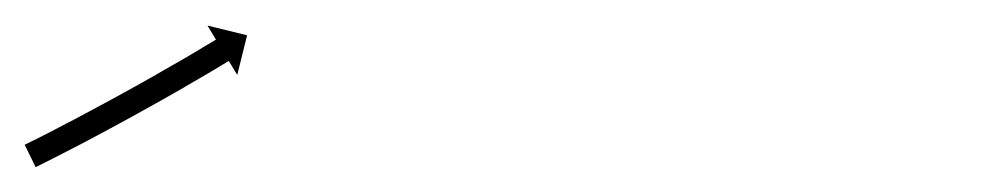

<svg xmlns="http://www.w3.org/2000/svg" viewBox="-27 -123 787 154"><path d="M-5.5 -7.7C-6.1 -7.4 -6.7 -7.1 -7.2 -6.9L1.6 11.1C2.2 10.8 2.7 10.5 3.3 10.2L3.3 10.2L3.3 10.2C5 9.4 6.7 8.6 8.3 7.7L8.3 7.7L8.4 7.7C10.9 6.4 13.5 5.1 16.1 3.8L16.1 3.8L16.1 3.8C19.5 2.1 22.8 0.4 26.2 -1.4L26.2 -1.4L26.2 -1.4C30.2 -3.4 34.1 -5.5 38.1 -7.5L38.1 -7.5L38.1 -7.5C42.5 -9.8 46.9 -12.2 51.3 -14.5L51.3 -14.5L51.3 -14.5C56 -17 60.7 -19.5 65.4 -22.1L65.4 -22.1L65.4 -22.1C70.2 -24.7 75.1 -27.3 79.9 -30L79.9 -30L79.9 -30C84.7 -32.6 89.5 -35.3 94.3 -38L94.3 -38L94.3 -38C99 -40.6 103.6 -43.2 108.2 -45.8L108.2 -45.8L108.2 -45.8C112.6 -48.3 116.9 -50.8 121.2 -53.2L121.2 -53.2L121.2 -53.3C125.1 -55.5 128.9 -57.7 132.8 -60L132.8 -60L132.8 -60C136 -61.9 139.3 -63.8 142.5 -65.7L142.5 -65.7L142.5 -65.7C145 -67.2 147.5 -68.7 150 -70.2L150 -70.2L150 -70.2C151.6 -71.2 153.2 -72.1 154.8 -73.1C155.4 -73.4 156 -73.8 156.5 -74.1L163.3 -62.9L171.2 -94.7L139.4 -102.5L146.2 -91.2C145.6 -90.9 145.1 -90.6 144.5 -90.2C142.9 -89.3 141.3 -88.3 139.7 -87.3L139.7 -87.4L139.7 -87.4C137.3 -85.9 134.8 -84.4 132.3 -82.9L132.3 -82.9L132.3 -82.9C129.1 -81 125.9 -79.1 122.7 -77.2L122.7 -77.2L122.7 -77.2C118.9 -75 115 -72.8 111.2 -70.6L111.2 -70.6L111.2 -70.6C106.9 -68.1 102.6 -65.6 98.3 -63.2L98.4 -63.2L98.4 -63.2C93.8 -60.6 89.2 -58 84.5 -55.4L84.6 -55.4L84.6 -55.4C79.8 -52.8 75 -50.1 70.2 -47.5L70.2 -47.5L70.3 -47.5C65.5 -44.9 60.7 -42.3 55.9 -39.7L55.9 -39.7L55.9 -39.7C51.2 -37.2 46.6 -34.7 41.9 -32.2L41.9 -32.2L41.9 -32.2C37.6 -29.9 33.2 -27.5 28.8 -25.2L28.8 -25.2L28.8 -25.3C24.9 -23.2 21 -21.2 17 -19.1L17 -19.1L17.1 -19.1C13.7 -17.4 10.4 -15.7 7.1 -14L7.1 -14L7.1 -14C4.5 -12.7 1.9 -11.4 -0.6 -10.1L-0.6 -10.1L-0.6 -10.2C-2.3 -9.3 -3.9 -8.5 -5.5 -7.7L-5.5 -7.7Z"/></svg>

Font: FRB American Cursive Just Arrows Medium
Style: Italic
Weight: 500
Italic angle: -25°
Version: Version 2.0;Modular Font Editor K font №1